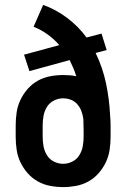

<svg xmlns="http://www.w3.org/2000/svg" viewBox="-20 -755 515 783"><path d="M238 8Q211 8 184.5 3Q158 -2 134.5 -15Q111 -28 93 -48.5Q75 -69 63.5 -93Q52 -117 48 -143.5Q44 -170 44 -197V-244Q44 -271 48 -297.5Q52 -324 63.5 -348Q75 -372 93 -392.5Q111 -413 134.5 -426Q158 -439 184.5 -444Q211 -449 238 -449Q251 -449 264.5 -448Q278 -447 291 -444Q286 -461 279 -477.5Q272 -494 264 -510L100 -465L78 -532L222 -571Q200 -596 173.5 -615Q147 -634 117 -646L156 -735Q209 -716 254.5 -681.5Q300 -647 333 -602L394 -618L415 -551L370 -539Q399 -479 412.5 -414.5Q426 -350 429 -284Q430 -274 430.5 -264Q431 -254 431 -244V-197Q431 -170 427 -143.5Q423 -117 411.5 -93Q400 -69 382 -48.5Q364 -28 340.5 -15Q317 -2 290.5 3Q264 8 238 8ZM238 -87Q257 -87 275 -96Q293 -105 303.5 -122Q314 -139 317.5 -158.5Q321 -178 321 -197V-221Q321 -233 320.5 -245Q320 -257 320 -269Q318 -285 312.5 -300.5Q307 -316 296 -329Q285 -342 269.5 -348Q254 -354 237 -354Q218 -354 200 -345Q182 -336 171.5 -319Q161 -302 157.5 -282.5Q154 -263 154 -244V-197Q154 -178 157.5 -158.5Q161 -139 171.5 -122Q182 -105 200 -96Q218 -87 238 -87Z"/></svg>

Font: Iosevka QP
Style: Bold
Weight: 700
Designer: Belleve Invis
Foundry: Belleve Invis
Version: Version 20.0.0; ttfautohint (v1.8.4)